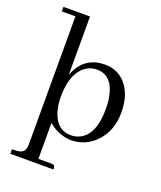

<svg xmlns="http://www.w3.org/2000/svg" viewBox="-149 -729 843 1008"><g transform="rotate(20 272.0 -225.0)"><path d="M178.7 160.2H249C252.9 160.2 256.5 160.5 259.8 161.1C268.2 162.4 272.5 170.6 272.5 185.5H31.2V160.2C48.8 160.2 62.5 159.2 72.3 157.2C94.4 152 105.5 136.1 105.5 109.4V-609.4H29.3V-634.8H177.7V-308.6C182.9 -322.9 189.5 -336.6 197.3 -349.6C228.5 -399.7 275.7 -424.8 338.9 -424.8C379.9 -424.8 414.7 -411.8 443.4 -385.7C484.4 -347.3 504.9 -291 504.9 -216.8C504.9 -151.7 486 -98 448.2 -55.7C409.2 -12 360.7 9.8 302.7 9.8C255.9 7.2 214.5 -9.8 178.7 -41ZM307.6 -385.7C284.2 -385.7 262.7 -378.6 243.2 -364.3C199.5 -331.7 177.7 -273.1 177.7 -188.5C177.7 -152 182.6 -120.4 192.4 -93.8C211.3 -41 245.8 -14.6 295.9 -14.6C313.5 -14.6 329.8 -18.2 344.7 -25.4C396.2 -50.8 421.9 -111.3 421.9 -207C421.9 -233.7 419.6 -257.8 415 -279.3C400.1 -350.3 364.3 -385.7 307.6 -385.7Z"/></g></svg>

Font: Abhaya Libre
Style: Regular
Weight: 400
Designer: Pushpananda Ekanayake, Sol Matas, Pathum Egodawatta
Foundry: Mooniak
Version: Version 1.041; ; ttfautohint (v1.5)